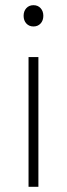

<svg xmlns="http://www.w3.org/2000/svg" viewBox="-20 -720 258 740"><path d="M71 -659Q71 -677 81.5 -688.5Q92 -700 109 -700Q126 -700 136.5 -688.5Q147 -677 147 -659Q147 -641 136.5 -629.5Q126 -618 109 -618Q92 -618 81.5 -629.5Q71 -641 71 -659ZM90 -500H128V0H90Z"/></svg>

Font: Sarabun Thin
Style: Regular
Weight: 250
Designer: Suppakit Chalermlarp | Katatrad Co.,Ltd.
Foundry: Cadson Demak Co.,Ltd.
Version: Version 1.000; ttfautohint (v1.6)